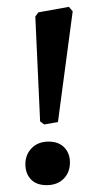

<svg xmlns="http://www.w3.org/2000/svg" viewBox="-20 -529 295 560"><path d="M97 -175 83 -481 92 -493 181 -509 192 -496 149 -173 109 -166ZM54 -50Q54 -78 72.5 -97Q91 -116 122 -116Q151 -116 167.5 -99Q184 -82 184 -55Q184 -26 165.5 -7.5Q147 11 116 11Q86 11 70 -6Q54 -23 54 -50Z"/></svg>

Font: Alegreya SC Medium
Style: Regular
Weight: 500
Designer: Juan Pablo del Peral
Foundry: Huerta Tipografica
Version: Version 2.007; ttfautohint (v1.6)